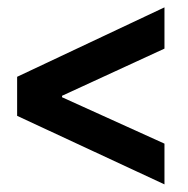

<svg xmlns="http://www.w3.org/2000/svg" viewBox="-20 -562 499 509"><path d="M416 -73.2 25.4 -254.9V-358.4L416 -542.5V-433.1L144.5 -308.1V-304.2L416 -181.2Z"/></svg>

Font: Reddit Sans Condensed SemiBold
Style: Regular
Weight: 600
Designer: Stephen Hutchings
Foundry: Reddit
Version: Version 1.014